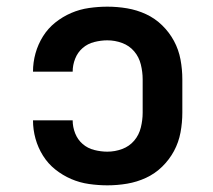

<svg xmlns="http://www.w3.org/2000/svg" viewBox="-20 -548 640 576"><path d="M302 8Q275 8 247 4Q219 0 193.5 -11Q168 -22 146 -39.5Q124 -57 109 -81Q94 -105 86.5 -132Q79 -159 79 -187Q79 -187 79 -187Q79 -187 79 -187H198Q198 -187 198 -187Q198 -187 198 -187Q198 -167 205.5 -148Q213 -129 228 -116Q243 -103 263 -98Q283 -93 302 -93Q325 -93 346.5 -101Q368 -109 382.5 -126Q397 -143 402.5 -165.5Q408 -188 408 -210V-310Q408 -332 402.5 -354.5Q397 -377 382.5 -394Q368 -411 346.5 -419Q325 -427 302 -427Q283 -427 263 -422Q243 -417 228 -404Q213 -391 205.5 -372Q198 -353 198 -333Q198 -333 198 -333Q198 -333 198 -333H79Q79 -333 79 -333Q79 -333 79 -333Q79 -361 86.5 -388Q94 -415 109 -439Q124 -463 146 -480.5Q168 -498 193.5 -509Q219 -520 247 -524Q275 -528 302 -528Q332 -528 361.5 -523Q391 -518 418 -505.5Q445 -493 466.5 -472Q488 -451 502 -425Q516 -399 521.5 -369.5Q527 -340 527 -310V-210Q527 -180 521.5 -150.5Q516 -121 502 -95Q488 -69 466.5 -48Q445 -27 418 -14.5Q391 -2 361.5 3Q332 8 302 8Z"/></svg>

Font: Iosevka Custom Extended
Style: Bold
Weight: 700
Width: 7
Monospace: yes
Designer: Belleve Invis
Foundry: Belleve Invis
Version: Version 11.2.4; ttfautohint (v1.8.4)